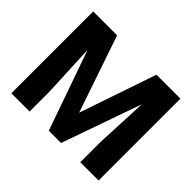

<svg xmlns="http://www.w3.org/2000/svg" viewBox="-151 -945 1179 1179"><g transform="rotate(45 438.0 -355.5)"><path d="M816.4 0H657.7V-174.8L673.3 -519L490.7 0H384.3L201.7 -519L217.3 -174.8V0H59.1V-710.9H192.9H266.6L437.5 -210L608.4 -710.9H816.4Z"/></g></svg>

Font: Heebo ExtraBold
Style: Regular
Weight: 800
Designer: Oded Ezer
Foundry: Meir Sadan
Version: Version 2.001; ttfautohint (v1.5.14-ce02) -l 8 -r 50 -G 200 